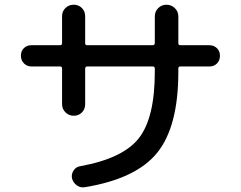

<svg xmlns="http://www.w3.org/2000/svg" viewBox="-20 -785 1040 829"><path d="M116.2 -498Q96.7 -498 83.5 -511.2Q70.3 -524.4 70.3 -544.4Q70.3 -564.5 83 -577.1Q95.7 -589.8 116.2 -589.8H239.3Q248 -589.8 248 -598.6V-714.8Q248 -736.3 262.7 -750.5Q277.3 -764.6 298.3 -764.6Q319.3 -764.6 333.5 -750.5Q347.7 -736.3 347.7 -714.8V-598.6Q347.7 -589.8 356.4 -589.8H638.7Q647.5 -589.8 648.4 -598.6V-713.9Q648.4 -735.4 663.1 -750Q677.7 -764.6 698.7 -764.6Q719.7 -764.6 734.9 -750Q750 -735.4 750 -713.9V-598.6Q750 -589.8 758.8 -589.8H883.8Q903.3 -589.8 916.5 -577.1Q929.7 -564.5 929.7 -544.4Q929.7 -524.4 917 -511.2Q904.3 -498 883.8 -498H758.8Q750 -498 750 -489.3V-474.6Q750 -238.3 658.7 -125.5Q567.4 -12.7 345.7 23.4Q327.1 26.4 311.5 15.1Q295.9 3.9 291 -14.6Q287.1 -32.2 297.4 -48.3Q307.6 -64.5 326.2 -67.4Q510.7 -100.6 579.6 -188.5Q648.4 -276.4 648.4 -474.6V-489.3Q648.4 -498 638.7 -498H356.4Q348.6 -498 347.7 -489.3V-335Q347.7 -313.5 333.5 -299.3Q319.3 -285.2 298.3 -285.2Q277.3 -285.2 262.7 -299.8Q248 -314.5 248 -335V-489.3Q248 -498 239.3 -498Z"/></svg>

Font: Rounded Mgen+ 2m medium
Style: Regular
Weight: 500
Designer: [Source Han Sans]
Ryoko NISHIZUKA  (kana & ideographs); Paul D. Hunt (Latin, Greek & Cyrillic); Wenlong ZHANG  (bopomofo
Version: Version 1.059.20150602